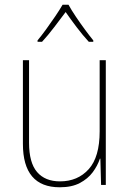

<svg xmlns="http://www.w3.org/2000/svg" viewBox="-20 -783 553 813"><path d="M428 -528V0H408L405 -111H403Q393 -81 372.5 -53.5Q352 -26 318 -8Q284 10 233 10Q77 10 77 -174V-528H103V-179Q103 -94 137 -54.5Q171 -15 234 -15Q309 -15 355.5 -66.5Q402 -118 402 -227V-528ZM270 -763Q282 -741 301.5 -712Q321 -683 341 -656Q361 -629 375 -612V-606H356Q331 -633 304.5 -668Q278 -703 258 -732Q237 -704 210 -668.5Q183 -633 158 -606H139V-612Q155 -631 175 -658.5Q195 -686 214 -714Q233 -742 245 -763Z"/></svg>

Font: Noto Sans SemiCondensed Thin
Style: Regular
Weight: 100
Width: 4
Designer: Monotype Design Team
Foundry: Monotype Imaging Inc.
Version: Version 2.013; ttfautohint (v1.8.4.7-5d5b)